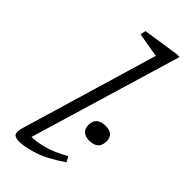

<svg xmlns="http://www.w3.org/2000/svg" viewBox="-243 -782 833 833"><g transform="rotate(45 173.0 -366.0)"><path d="M234 -672.5Q225 -674 203.5 -677.8Q182 -681.5 158.5 -685.5Q135 -689.5 121 -692L126.5 -717L292 -742H310.5L101.5 -42.5Q133 -42.5 175 -53.8Q217 -65 273.5 -96.5L286.5 -72Q212.5 -21.5 160 -5.8Q107.5 10 78.5 10Q52 10 45 -1.8Q38 -13.5 48.5 -47.5ZM289.5 -208Q266 -208 252.5 -219.8Q239 -231.5 239 -254Q239 -304 295.5 -304Q345.5 -304 345.5 -260Q345.5 -208 289.5 -208Z"/></g></svg>

Font: Newsreader Caption Light
Style: Italic
Weight: 300
Italic angle: -17°
Designer: Hugues Gentile
Foundry: Production Type
Version: Version 1.001